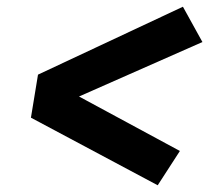

<svg xmlns="http://www.w3.org/2000/svg" viewBox="-20 -626 640 571"><path d="M449 -75 72 -276 93 -404 524 -606 582 -501 215 -339 515 -177Z"/></svg>

Font: Iosevka Slab HvExObl
Style: Regular
Weight: 900
Width: 7
Italic angle: -9°
Monospace: yes
Designer: Belleve Invis
Foundry: Belleve Invis
Version: Version 11.1.1; ttfautohint (v1.8.3)